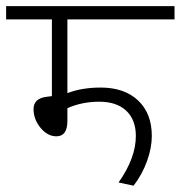

<svg xmlns="http://www.w3.org/2000/svg" viewBox="-38 -643 586 623"><path d="M402.8 -201.7Q402.8 -254.4 371.6 -283.7Q340.3 -313 284.2 -313Q228 -313 180.7 -292V-251Q180.7 -200.7 145 -200.7Q116.2 -200.7 93.5 -228.3Q70.8 -255.9 70.8 -289.1Q70.8 -324.2 114.7 -329.1L130.4 -331.1V-580.1H-18.1V-623H528.3V-580.1H180.7V-340.8Q227.5 -358.9 288.6 -358.9Q365.7 -358.9 410.2 -316.9Q454.6 -274.9 454.6 -201.7Q454.6 -163.6 439.2 -120.6Q423.8 -77.6 395.5 -40.5L346.7 -50.8Q402.8 -130.4 402.8 -201.7Z"/></svg>

Font: Yantramanav Light
Style: Regular
Weight: 300
Version: Version 1.001;PS 1.0;hotconv 1.0.72;makeotf.lib2.5.5900; ttf